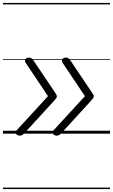

<svg xmlns="http://www.w3.org/2000/svg" viewBox="-20 -905 765 1300"><path d="M110 13Q100 12 93.5 6.5Q87 1 86 -6.5Q85 -14 93 -23L305 -254L155 -478Q144 -494 152.5 -504.5Q161 -515 177 -515Q186 -515 193 -510.5Q200 -506 205 -498L349 -284Q358 -272 361.5 -265Q365 -258 365 -252Q365 -246 359.5 -238.5Q354 -231 342 -218L145 -3Q137 6 128.5 10.5Q120 15 110 13ZM360 13Q350 12 343.5 6.5Q337 1 336 -6.5Q335 -14 343 -23L555 -254L405 -478Q394 -494 402.5 -504.5Q411 -515 427 -515Q436 -515 443 -510.5Q450 -506 455 -498L599 -284Q608 -272 611.5 -265Q615 -258 615 -252Q615 -246 609.5 -238.5Q604 -231 592 -218L395 -3Q387 6 378.5 10.5Q370 15 360 13ZM0 365H725V375H0ZM0 -20H725V0H0ZM0 -505H725V-500H0ZM0 -885H725V-875H0Z"/></svg>

Font: Playwrite GB S Guides
Style: Italic
Weight: 400
Italic angle: -7.01216°
Designer: Veronika Burian, José Scaglione
Foundry: TypeTogether
Version: Version 1.002